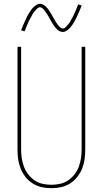

<svg xmlns="http://www.w3.org/2000/svg" viewBox="-20 -981 540 1009"><path d="M250 8Q224 8 199 2.5Q174 -3 152.5 -16.5Q131 -30 114.5 -50.5Q98 -71 88.5 -95Q79 -119 75.5 -144Q72 -169 72 -195V-735H91V-195Q91 -172 94.5 -149Q98 -126 106 -104.5Q114 -83 128.5 -64.5Q143 -46 162 -33Q181 -20 204 -15Q227 -10 250 -10Q273 -10 296 -15Q319 -20 338 -33Q357 -46 371.5 -64.5Q386 -83 394 -104.5Q402 -126 405.5 -149Q409 -172 409 -195V-735H428V-195Q428 -169 424.5 -144Q421 -119 411.5 -95Q402 -71 385.5 -50.5Q369 -30 347.5 -16.5Q326 -3 301 2.5Q276 8 250 8ZM310 -813Q301 -813 293.5 -817Q286 -821 280 -826.5Q274 -832 269 -838.5Q264 -845 259.5 -852Q255 -859 250.5 -866.5Q246 -874 242 -882Q239 -887 236.5 -891.5Q234 -896 231 -901Q228 -906 225.5 -910Q223 -914 220 -918Q217 -922 214 -926Q211 -930 207.5 -933.5Q204 -937 199.5 -940Q195 -943 190 -943Q185 -943 181 -940.5Q177 -938 174 -935Q171 -932 168 -928.5Q165 -925 161 -920.5Q157 -916 155.5 -913.5Q154 -911 152 -908Q150 -905 148.5 -901.5Q147 -898 145 -894.5Q143 -891 140.5 -887Q138 -883 136 -879Q134 -875 132 -870.5Q130 -866 127.5 -861Q125 -856 123 -850.5Q121 -845 118.5 -839.5Q116 -834 114 -828Q112 -822 109 -816L91 -822Q95 -834 99.5 -844Q104 -854 108 -863Q112 -872 116 -880.5Q120 -889 123.5 -896Q127 -903 131 -909.5Q135 -916 138.5 -921.5Q142 -927 147.5 -934Q153 -941 159.5 -946.5Q166 -952 173.5 -956.5Q181 -961 190 -961Q199 -961 206.5 -957Q214 -953 220 -947.5Q226 -942 231 -935.5Q236 -929 240.5 -922Q245 -915 249.5 -907.5Q254 -900 258 -893V-892Q261 -888 263.5 -883Q266 -878 269 -873Q272 -868 274.5 -864Q277 -860 280 -856Q283 -852 286 -848Q289 -844 292.5 -840.5Q296 -837 300.5 -834Q305 -831 310 -831Q315 -831 319 -833.5Q323 -836 326 -839Q329 -842 332 -845.5Q335 -849 339 -853.5Q343 -858 344.5 -860.5Q346 -863 348 -866Q350 -869 351.5 -872.5Q353 -876 355 -879.5Q357 -883 359.5 -887Q362 -891 364 -895Q366 -899 368 -903.5Q370 -908 372.5 -913Q375 -918 377 -923.5Q379 -929 381.5 -934.5Q384 -940 386 -946Q388 -952 391 -958L409 -952Q405 -940 400.5 -930Q396 -920 392 -911Q388 -902 384 -893.5Q380 -885 376.5 -878Q373 -871 369 -864.5Q365 -858 361.5 -852.5Q358 -847 352.5 -840Q347 -833 340.5 -827.5Q334 -822 326.5 -817.5Q319 -813 310 -813Z"/></svg>

Font: Iosevka SS18 Thin
Style: Regular
Weight: 100
Monospace: yes
Designer: Belleve Invis
Foundry: Belleve Invis
Version: Version 25.1.1; ttfautohint (v1.8.4)